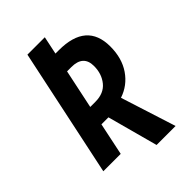

<svg xmlns="http://www.w3.org/2000/svg" viewBox="-238 -810 1007 1007"><g transform="rotate(-45 265.0 -307.0)"><path d="M449 100 351 -207Q420 -230 461 -290Q502 -350 502 -437Q502 -614 297 -614H272L293 -714H164L13 0H142L180 -181H232L308 100ZM249 -505H281Q369 -505 369 -425Q369 -367 336.5 -327Q304 -287 241 -287H203Z"/></g></svg>

Font: Noto Sans UI SemiCondensed
Style: Bold Italic
Weight: 700
Width: 4
Designer: Monotype Design Team
Foundry: Monotype Imaging Inc.
Version: 1.001